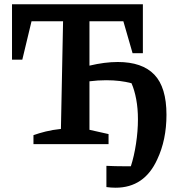

<svg xmlns="http://www.w3.org/2000/svg" viewBox="-20 -672 834 895"><path d="M136 0V-42Q161 -51 193 -59Q225 -67 264 -71L274 -573H127L84 -394H36V-652H646V-424H598L555 -573H397V-366Q468 -383 529 -383Q643 -383 699.5 -324Q756 -265 756 -137Q756 -20 713 71Q653 203 519 203Q498 203 476 200V101Q496 102 517 102.5Q538 103 559 103Q575 103 590 103Q605 57 614 -2Q623 -61 623 -116Q623 -166 615 -209Q607 -252 593 -284Q567 -291 538 -294.5Q509 -298 475 -298Q436 -298 397 -293V-67L486 -47V0Z"/></svg>

Font: Piazzolla SemiBold
Style: Regular
Weight: 600
Designer: Juan Pablo del Peral
Foundry: Huerta Tipografica
Version: Version 1.330